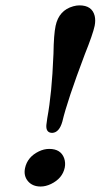

<svg xmlns="http://www.w3.org/2000/svg" viewBox="-20 -678 371 708"><path d="M272.9 -658.2Q319.3 -658.2 329.1 -619.6Q333 -603 329.1 -583Q322.8 -552.7 292.5 -477.1Q228 -306.6 210 -230Q198.7 -189.5 172.9 -188Q148.9 -188 150.9 -216.8Q151.9 -226.6 154.3 -242.2Q171.4 -334.5 176.8 -472.7Q176.8 -477.1 177.2 -480Q178.2 -550.8 185.1 -583Q197.3 -640.1 250 -654.8Q262.2 -658.2 272.9 -658.2ZM72.3 -58.1Q81.1 -99.1 123 -119.6Q142.1 -128.9 161.6 -128.9Q204.6 -128.9 216.8 -93.8Q222.2 -77.6 218.8 -60.1Q210.4 -20 168 0.5Q148.4 9.8 129.9 9.8Q99.6 9.8 83 -10Q66.4 -29.8 72.3 -58.1Z"/></svg>

Font: Linux Libertine Slanted O
Style: Bold Slanted
Weight: 700
Designer: Philipp H. Poll
Foundry: Philipp H. Poll
Version: Version 5.0.0